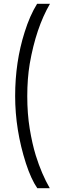

<svg xmlns="http://www.w3.org/2000/svg" viewBox="-20 -770 348 1014"><path d="M244 -750Q170 -623 137 -433Q124 -355 124 -262Q124 -169 137 -90Q150 -11 169 51Q200 150 243 224H177Q144 176 117 93Q60 -84 60 -263Q60 -443 110 -600Q137 -687 176 -750Z"/></svg>

Font: Glacial Indifference
Style: Regular
Weight: 400
Designer: Alfredo Marco Pradil
Version: Version 1.00